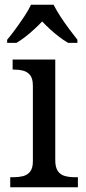

<svg xmlns="http://www.w3.org/2000/svg" viewBox="-20 -786 360 806"><path d="M23 0V-42H36Q58 -42 76.5 -46.5Q95 -51 106.5 -65.5Q118 -80 118 -109V-426Q118 -456 106.5 -470.5Q95 -485 76.5 -489.5Q58 -494 36 -494H33V-536H212V-114Q212 -83 223 -67.5Q234 -52 253 -47Q272 -42 294 -42H307V0ZM10 -619Q26 -638 45 -664Q64 -690 82 -717Q100 -744 110 -766H205Q216 -744 233.5 -717Q251 -690 270.5 -664Q290 -638 305 -619V-606H266Q247 -617 227.5 -632Q208 -647 190 -663.5Q172 -680 157 -696Q142 -680 124 -663.5Q106 -647 87 -632Q68 -617 49 -606H10Z"/></svg>

Font: Noto Serif Sinhala
Style: Regular
Weight: 400
Designer: Jelle Bosma - Monotype Design Team
Foundry: Monotype Imaging Inc.
Version: Version 2.006